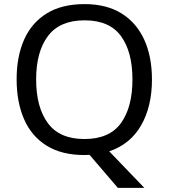

<svg xmlns="http://www.w3.org/2000/svg" viewBox="-20 -745 821 935"><path d="M720 -358Q720 -227 667.5 -135Q615 -43 512 -8L683 170H554L416 9Q410 9 403.5 9.5Q397 10 391 10Q280 10 206.5 -36Q133 -82 97 -165Q61 -248 61 -359Q61 -469 97 -551Q133 -633 206.5 -679Q280 -725 392 -725Q499 -725 572 -679.5Q645 -634 682.5 -551.5Q720 -469 720 -358ZM156 -358Q156 -223 213 -145.5Q270 -68 391 -68Q513 -68 569 -145.5Q625 -223 625 -358Q625 -493 569 -569.5Q513 -646 392 -646Q271 -646 213.5 -569.5Q156 -493 156 -358Z"/></svg>

Font: Noto IKEA Latin
Style: Regular
Weight: 400
Designer: Monotype Design Team
Foundry: Monotype Imaging Inc.
Version: Version 1.0